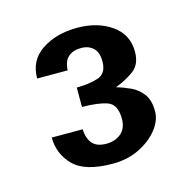

<svg xmlns="http://www.w3.org/2000/svg" viewBox="-64 -752 473 475"><g transform="rotate(-15 173.0 -515.0)"><path d="M304.7 -440.4Q304.7 -417 287.1 -394.5Q269.5 -372.1 239.3 -356.9Q209 -341.8 170.9 -341.8Q99.6 -341.8 70.3 -371.6Q41 -401.4 41 -443.4H120.1Q121.1 -419.9 132.3 -406.7Q143.6 -393.6 168 -393.6Q190.4 -393.6 205.6 -406.2Q220.7 -418.9 220.7 -443.4Q220.7 -480.5 197.3 -488.8Q173.8 -497.1 132.8 -497.1V-546.9Q163.1 -546.9 187 -554.2Q210.9 -561.5 210.9 -592.8Q210.9 -617.2 198.7 -627.9Q186.5 -638.7 168.9 -638.7Q147.5 -638.7 135.3 -627.9Q123 -617.2 122.1 -593.8H43.9Q43.9 -640.6 81.1 -665Q118.2 -689.5 171.9 -689.5Q223.6 -689.5 259.3 -664.6Q294.9 -639.6 294.9 -595.7Q294.9 -563.5 274.9 -548.3Q254.9 -533.2 226.6 -522.5Q244.1 -517.6 262.2 -509.3Q280.3 -501 292.5 -484.9Q304.7 -468.8 304.7 -440.4Z"/></g></svg>

Font: Namkio Khamti
Style: Bold
Weight: 700
Designer: Debbi Hosken
Foundry: SIL International
Version: Version 3.917